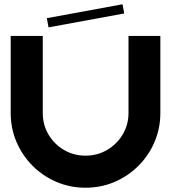

<svg xmlns="http://www.w3.org/2000/svg" viewBox="-20 -868 800 898"><path d="M581 -340V-700H730V-340Q730 -268 703 -204.5Q676 -141 627.5 -92.5Q579 -44 515.5 -17Q452 10 380 10Q308 10 244.5 -17Q181 -44 132.5 -92.5Q84 -141 57 -204.5Q30 -268 30 -340V-700H180V-340Q180 -284 207 -238.5Q234 -193 279.5 -166.5Q325 -140 380 -140Q435 -140 480.5 -166.5Q526 -193 553.5 -238.5Q581 -284 581 -340ZM199 -783 553 -848 561 -805 207 -740Z"/></svg>

Font: Vina Sans
Style: Regular
Weight: 400
Designer: Andree Nguyen
Foundry: Nguyen Type Foundry
Version: Version 1.002; ttfautohint (v1.8.4.7-5d5b);gftools[0.9.28]